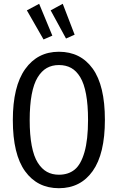

<svg xmlns="http://www.w3.org/2000/svg" viewBox="-20 -969 614 1001"><path d="M184.1 -949.2 252.9 -783.2 207 -763.2 120.1 -915ZM307.1 -949.2 369.1 -788.1 324.2 -768.1 244.1 -915ZM287.1 -699.2Q399.9 -699.2 463.4 -611.1Q526.9 -522.9 526.9 -344.2Q526.9 -167 463.4 -77.4Q399.9 12.2 287.1 12.2Q174.8 12.2 110.8 -76.2Q46.9 -164.6 46.9 -342.8Q46.9 -518.6 111.3 -608.9Q175.8 -699.2 287.1 -699.2ZM287.1 -629.9Q251.5 -629.9 224.1 -614.5Q196.8 -599.1 176.3 -565.7Q155.8 -532.2 145.3 -476.3Q134.8 -420.4 134.8 -342.8Q134.8 -265.1 145.5 -209.2Q156.2 -153.3 177 -120.6Q197.8 -87.9 224.9 -73Q252 -58.1 287.1 -58.1Q336.4 -58.1 369.1 -84.7Q401.9 -111.3 420.4 -175.8Q439 -240.2 439 -344.2Q439 -421.9 428.7 -477.5Q418.5 -533.2 398.4 -566.4Q378.4 -599.6 351.1 -614.7Q323.7 -629.9 287.1 -629.9Z"/></svg>

Font: Fira Sans Compressed Book
Style: Regular
Weight: 350
Width: 1
Designer: Carrois Corporate & Edenspiekermann AG
Foundry: Carrois Corporate GbR & Edenspiekermann AG
Version: Version 4.203;PS 004.203;hotconv 1.0.88;makeotf.lib2.5.64775